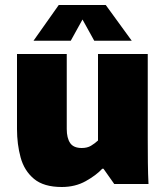

<svg xmlns="http://www.w3.org/2000/svg" viewBox="-20 -736 660 768"><path d="M227 12Q155 12 116 -20.5Q77 -53 62.5 -106Q48 -159 48 -220V-520H247V-220Q247 -184 260.5 -164Q274 -144 307 -144Q329 -144 344 -153Q359 -162 372 -174V-520H571V-183Q571 -131 571.5 -85Q572 -39 574 0H437L394 -61H389Q365 -35 323 -11.5Q281 12 227 12ZM114 -573 215 -716H403L507 -573H357L310 -658L263 -573Z"/></svg>

Font: Murecho Black
Style: Regular
Weight: 900
Designer: Neil Summerour
Foundry: Positype
Version: Version 1.010; ttfautohint (v1.8.3)